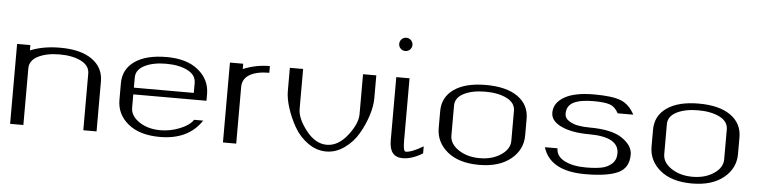

<svg xmlns="http://www.w3.org/2000/svg" viewBox="-45 -973 4753 1197"><g transform="rotate(5 2331.0 -375.0)"><path d="M125 -500V-466.8Q205.1 -500 312.5 -500Q441.4 -500 512.2 -449.7Q583 -399.4 583 -312.5V0H500V-354.5Q500 -404.3 446.8 -431.2Q393.6 -458 312.5 -458Q231.4 -458 178.2 -431.2Q125 -404.3 125 -354.5V0H42V-500Z M1249 -250H791V-167Q791 -115.2 845.7 -78.6Q900.4 -42 978.5 -42Q1040 -42 1099.6 -65.9Q1159.2 -89.8 1182.6 -125H1239.3Q1157.2 0 978.5 0Q851.6 0 779.8 -59.1Q708 -118.2 708 -208V-312.5Q708 -400.4 779.3 -450.2Q850.6 -500 978.5 -500Q1105.5 -500 1177.2 -440.9Q1249 -381.8 1249 -292ZM791 -292H1166V-354.5Q1166 -404.3 1112.8 -431.2Q1059.6 -458 978.5 -458Q897.5 -458 844.2 -431.2Q791 -404.3 791 -354.5Z M1624 -500V-458Q1544.9 -458 1501 -431.6Q1457 -405.3 1457 -354.5V0H1374V-500H1457V-466.8Q1537.1 -500 1624 -500Z M2290 -500Q2290 -500 2290 -354.5Q2290 -308.6 2271.5 -249.5Q2252.9 -190.4 2220.2 -133.8Q2187.5 -77.1 2133.8 -38.6Q2080.1 0 2019.5 0Q1958 0 1904.3 -38.6Q1850.6 -77.1 1818.4 -134.3Q1786.1 -191.4 1767.6 -250Q1749 -308.6 1749 -354.5V-500H1832V-250Q1832 -190.4 1890.1 -116.2Q1948.2 -42 2019.5 -42Q2090.8 -42 2148.9 -116.2Q2207 -190.4 2207 -250V-500Z M2456.1 -750Q2473.6 -750 2485.8 -737.8Q2498 -725.6 2498 -708Q2498 -691.4 2485.8 -679.2Q2473.6 -667 2456.1 -667Q2439.5 -667 2427.2 -679.2Q2415 -691.4 2415 -708Q2415 -725.6 2427.2 -737.8Q2439.5 -750 2456.1 -750ZM2498 -500V-110.4Q2498 -42 2513.7 -42Q2550.8 -42 2623 -85V-41Q2556.6 0 2498 0Q2415 0 2415 -103.5V-500Z M3164.1 -167V-354.5Q3164.1 -404.3 3110.8 -431.2Q3057.6 -458 2976.6 -458Q2895.5 -458 2842.3 -431.2Q2789.1 -404.3 2789.1 -354.5V-167Q2789.1 -115.2 2843.8 -78.6Q2898.4 -42 2976.6 -42Q3054.7 -42 3109.4 -78.6Q3164.1 -115.2 3164.1 -167ZM3247.1 -208Q3247.1 -118.2 3174.3 -59.1Q3101.6 0 2976.6 0Q2849.6 0 2777.8 -59.1Q2706.1 -118.2 2706.1 -208V-312.5Q2706.1 -400.4 2777.3 -450.2Q2848.6 -500 2976.6 -500Q3105.5 -500 3176.3 -449.7Q3247.1 -399.4 3247.1 -312.5Z M3653.3 -500Q3768.6 -500 3821.8 -478.5Q3875 -457 3907.2 -395.5H3809.6Q3789.1 -434.6 3756.3 -446.3Q3723.6 -458 3653.3 -458Q3571.3 -458 3528.8 -436.5Q3486.3 -415 3486.3 -364.3Q3486.3 -337.9 3512.2 -320.8Q3538.1 -303.7 3571.3 -297.9Q3604.5 -292 3642.6 -292Q3782.2 -292 3847.7 -247.1Q3913.1 -202.1 3913.1 -146.5V-145.5Q3913.1 -62.5 3846.2 -31.2Q3779.3 0 3640.6 0Q3420.9 0 3376 -145.5H3455.1Q3455.1 -95.7 3507.3 -68.8Q3559.6 -42 3640.6 -42Q3698.2 -42 3737.3 -49.3Q3776.4 -56.6 3803.2 -81.1Q3830.1 -105.5 3830.1 -146.5Q3830.1 -250 3642.6 -250Q3536.1 -250 3469.7 -280.8Q3403.3 -311.5 3403.3 -364.3Q3403.3 -424.8 3466.8 -462.4Q3530.3 -500 3653.3 -500Z M4496.1 -167V-354.5Q4496.1 -404.3 4442.9 -431.2Q4389.6 -458 4308.6 -458Q4227.5 -458 4174.3 -431.2Q4121.1 -404.3 4121.1 -354.5V-167Q4121.1 -115.2 4175.8 -78.6Q4230.5 -42 4308.6 -42Q4386.7 -42 4441.4 -78.6Q4496.1 -115.2 4496.1 -167ZM4579.1 -208Q4579.1 -118.2 4506.3 -59.1Q4433.6 0 4308.6 0Q4181.6 0 4109.9 -59.1Q4038.1 -118.2 4038.1 -208V-312.5Q4038.1 -400.4 4109.4 -450.2Q4180.7 -500 4308.6 -500Q4437.5 -500 4508.3 -449.7Q4579.1 -399.4 4579.1 -312.5Z"/></g></svg>

Font: okolaks
Style: Regular
Weight: 500
Version: Version 000.6.0